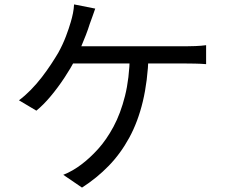

<svg xmlns="http://www.w3.org/2000/svg" viewBox="-20 -812 1040 871"><path d="M412 -773Q406 -756 399.5 -737.5Q393 -719 387 -703Q380 -680 369.5 -653Q359 -626 347 -597.5Q335 -569 321 -541Q301 -503 272 -459Q243 -415 210 -375.5Q177 -336 145 -310L66 -357Q93 -377 119.5 -404Q146 -431 169.5 -461.5Q193 -492 212 -521Q231 -550 244 -572Q265 -610 279 -647Q293 -684 301 -712Q307 -732 311 -752Q315 -772 316 -792ZM287 -602Q300 -602 333 -602Q366 -602 411 -602Q456 -602 507 -602Q558 -602 609 -602Q660 -602 704.5 -602Q749 -602 779.5 -602Q810 -602 821 -602Q840 -602 866.5 -603Q893 -604 915 -607V-521Q891 -523 864.5 -523.5Q838 -524 821 -524Q808 -524 769 -524Q730 -524 674.5 -524Q619 -524 557.5 -524Q496 -524 438.5 -524Q381 -524 338 -524Q295 -524 277 -524ZM654 -559Q650 -444 628 -352Q606 -260 566.5 -187.5Q527 -115 473 -59.5Q419 -4 352 39L267 -19Q288 -27 309.5 -39.5Q331 -52 348 -65Q387 -94 425 -136Q463 -178 495 -237.5Q527 -297 547 -376.5Q567 -456 569 -560Z"/></svg>

Font: Noto Sans JP Thin
Style: Regular
Weight: 400
Version: Version 2.004-H2;hotconv 1.0.118;makeotfexe 2.5.65603